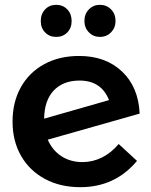

<svg xmlns="http://www.w3.org/2000/svg" viewBox="-20 -771 624 796"><path d="M277 -684Q277 -655 259 -636.5Q241 -618 213 -618Q185 -618 167 -636.5Q149 -655 149 -684Q149 -713 167 -732Q185 -751 213 -751Q241 -751 259 -732Q277 -713 277 -684ZM459 -684Q459 -656 440.5 -637Q422 -618 394 -618Q367 -618 348.5 -637Q330 -656 330 -684Q330 -713 348.5 -732Q367 -751 394 -751Q422 -751 440.5 -732Q459 -713 459 -684ZM472 -174 548 -104Q457 5 313 5Q230 5 166.5 -29Q103 -63 67.5 -124.5Q32 -186 32 -267Q32 -347 66 -408.5Q100 -470 162.5 -504.5Q225 -539 308 -539Q418 -539 486 -474.5Q554 -410 559 -300L178 -192Q197 -148 234.5 -123.5Q272 -99 322 -99Q364 -99 402.5 -118Q441 -137 472 -174ZM163 -279 432 -356Q400 -437 310 -437Q242 -437 203 -396Q164 -355 163 -279Z"/></svg>

Font: TypoPRO Montserrat Alternates
Style: Regular
Weight: 500
Designer: Julieta Ulanovsky
Foundry: Julieta Ulanovsky
Version: Version 6.001